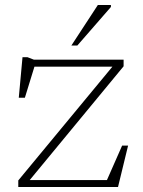

<svg xmlns="http://www.w3.org/2000/svg" viewBox="-20 -752 574 772"><path d="M53.5 0V-26.5L432 -484H118.5L80 -359H55.5L70.5 -522H90.5L116.5 -512H477V-485.5L99.5 -28H410L471 -166.5H495L454.5 0ZM267 -569 373.5 -732H426V-724L291 -569Z"/></svg>

Font: Newsreader Caption ExtraLight
Style: Regular
Weight: 275
Designer: Hugues Gentile
Foundry: Production Type
Version: Version 1.001